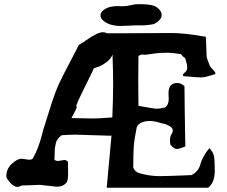

<svg xmlns="http://www.w3.org/2000/svg" viewBox="-20 -884 1070 904"><path d="M617.2 -764.6 549.8 -761.7Q491.2 -761.7 461.9 -791Q453.1 -799.8 453.1 -812.5Q453.1 -825.2 466.8 -835.9Q490.2 -855.5 536.1 -855.5Q541 -855.5 541 -855Q541 -854.5 557.6 -854.5Q574.2 -854.5 594.2 -859.4Q614.3 -864.3 628.9 -864.3H645.5Q700.2 -864.3 720.7 -848.1Q741.2 -832 741.2 -813Q741.2 -793.9 714.8 -776.4Q706.1 -770.5 699.2 -769.5L678.7 -766.6Q665 -764.6 647.5 -764.6ZM508.8 -331.1Q512.7 -424.8 512.7 -486.8Q512.7 -548.8 509.8 -627Q502 -606.4 480 -590.3Q458 -574.2 439.5 -568.4L421.9 -562.5Q418 -551.8 382.8 -481.4Q347.7 -411.1 338.9 -386.7Q340.8 -386.7 340.8 -379.4Q340.8 -372.1 316.4 -328.1Q392.6 -326.2 418.9 -326.2Q445.3 -326.2 508.8 -331.1ZM774.4 -418.9 773.4 -445.3Q773.4 -493.2 815.4 -493.2Q834 -493.2 848.6 -477.5Q848.6 -425.8 852.5 -194.3Q824.2 -182.6 812 -182.6Q799.8 -182.6 782.2 -203.1Q780.3 -210.9 780.3 -225.1Q780.3 -239.3 787.1 -251Q793.9 -262.7 793.9 -268.6Q793.9 -274.4 790 -280.3Q786.1 -286.1 778.8 -290Q771.5 -293.9 765.6 -296.9Q750 -302.7 744.1 -302.7Q707 -314.5 687.5 -314.5Q638.7 -314.5 624 -286.1Q612.3 -227.5 609.9 -195.3Q607.4 -163.1 607.4 -94.7Q612.3 -83 621.6 -75.7Q630.9 -68.4 665.5 -61.5Q700.2 -54.7 733.4 -54.7Q766.6 -54.7 881.8 -59.6Q913.1 -76.2 921.9 -105.5Q932.6 -147.5 965.8 -186.5Q983.4 -167 987.3 -150.4Q991.2 -133.8 991.2 -79.1Q991.2 -24.4 960 0H482.4Q504.9 -241.2 504.9 -245.1H495.1L335 -250Q301.8 -250 269.5 -247.1Q247.1 -228.5 243.2 -211.4Q239.3 -194.3 238.3 -186Q237.3 -177.7 237.3 -158.7Q237.3 -139.6 236.3 -130.9Q245.1 -126 253.9 -126L283.2 -130.9Q292 -130.9 299.8 -122.1Q300.8 -103.5 300.8 -67.9Q300.8 -32.2 292 -22.5Q275.4 -4.9 247.1 -4.9L168 -13.7Q165 -13.7 158.7 -13.2Q152.3 -12.7 132.3 -12.2Q112.3 -11.7 83 -10.7Q80.1 -9.8 73.7 -6.8Q67.4 -3.9 59.6 -3.9Q51.8 -3.9 33.2 -17.6Q30.3 -22.5 23.4 -29.3Q9.8 -44.9 9.8 -53.7Q9.8 -88.9 35.6 -112.8Q61.5 -136.7 82 -136.7L117.2 -131.8Q127.9 -131.8 133.8 -136.7Q160.2 -181.6 177.7 -250L183.6 -272.5L220.7 -390.6Q242.2 -457 260.3 -495.1Q278.3 -533.2 306.6 -585.9L351.6 -672.9Q364.3 -678.7 386.7 -695.3Q440.4 -732.4 463.9 -732.4Q474.6 -732.4 482.4 -727.5H580.1L786.1 -728.5Q850.6 -728.5 949.2 -710.9Q950.2 -694.3 950.7 -677.7Q951.2 -661.1 951.7 -652.8Q952.1 -644.5 952.1 -635.7Q952.1 -627 952.6 -622.6Q953.1 -618.2 953.6 -614.3Q954.1 -610.4 955.6 -606.4Q957 -602.5 958.5 -599.1Q960 -595.7 962.4 -588.9Q964.8 -582 967.8 -574.7Q970.7 -567.4 982.4 -556.2Q994.1 -544.9 994.1 -539.1V-537.1L993.2 -535.2Q945.3 -519.5 929.2 -519.5Q913.1 -519.5 903.3 -520.5Q876 -523.4 843.8 -525.4Q840.8 -529.3 840.8 -531.7Q840.8 -534.2 851.1 -543.5Q861.3 -552.7 861.3 -563.5Q861.3 -574.2 860.4 -578.1L853.5 -606.4Q852.5 -610.4 846.2 -614.3Q839.8 -618.2 832 -628.9Q794.9 -635.7 766.6 -635.7Q738.3 -635.7 716.8 -633.3Q695.3 -630.9 681.6 -628.4Q668 -626 665 -626L650.4 -627Q638.7 -627 631.8 -619.1Q630.9 -574.2 630.9 -507.8Q630.9 -441.4 631.8 -385.7Q706.1 -372.1 718.3 -372.1Q730.5 -372.1 756.8 -377.9Q774.4 -389.6 774.4 -418.9Z"/></svg>

Font: Essays1743
Style: Medium
Weight: 500
Designer: Based on the typeface in a 1743 English translation of the essays of Montaigne.  PostScript/TrueType font designed by Jo
Version: Version 002.100